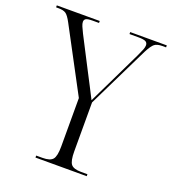

<svg xmlns="http://www.w3.org/2000/svg" viewBox="-138 -813 818 912"><g transform="rotate(20 271.0 -357.0)"><path d="M145 0V-10H177Q215 -10 228.5 -26Q242 -42 242 -91V-336L71 -657Q55 -687 42.5 -695.5Q30 -704 5 -704H-7V-714H210V-704H179Q153 -704 144.5 -699Q136 -694 136 -683Q136 -674 141.5 -661Q147 -648 156 -630L236 -475Q254 -441 270.5 -408.5Q287 -376 302 -347Q311 -366 323.5 -391.5Q336 -417 351 -448L436 -624Q446 -645 451 -658Q456 -671 456 -680Q456 -693 446 -698.5Q436 -704 408 -704H364V-714H549V-704H530Q504 -704 491 -694Q478 -684 460 -649L308 -338V-91Q308 -42 321 -26Q334 -10 372 -10H404V0Z"/></g></svg>

Font: Noto Serif Display SemiCondensed Light
Style: Regular
Weight: 300
Width: 4
Designer: Monotype Design Team
Foundry: Monotype Imaging Inc.
Version: Version 2.009